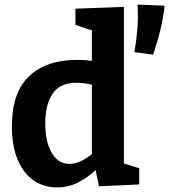

<svg xmlns="http://www.w3.org/2000/svg" viewBox="-20 -808 740 840"><path d="M230 12Q172 12 127.5 -18.5Q83 -49 57.5 -109Q32 -169 32 -255Q32 -403 107 -474.5Q182 -546 318 -546Q340 -546 362 -544Q384 -542 408 -537L382 -521V-686L392 -672L310 -699V-770L522 -778V-78L505 -98L589 -72V-1L413 7L395 -79L409 -74Q365 -31 321.5 -9.5Q278 12 230 12ZM284 -91Q310 -91 339 -105.5Q368 -120 399 -148L382 -106V-465L399 -433Q352 -446 314 -446Q243 -446 210.5 -398.5Q178 -351 178 -268Q178 -214 191 -174Q204 -134 227.5 -112.5Q251 -91 284 -91ZM650 -569 568 -580Q577 -631 581 -682Q585 -733 582 -788L700 -783Q695 -733 682 -679Q669 -625 650 -569Z"/></svg>

Font: Bitter Thin
Style: Bold
Weight: 700
Version: Version 3.021